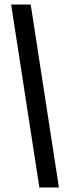

<svg xmlns="http://www.w3.org/2000/svg" viewBox="-20 -772 340 844"><path d="M29 -752H115L239 52H153Z"/></svg>

Font: Pathway Extreme Condensed
Style: Bold
Weight: 700
Width: 3
Version: Version 1.001;gftools[0.9.26]